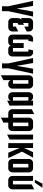

<svg xmlns="http://www.w3.org/2000/svg" viewBox="1639 -2449 970 4298"><g transform="rotate(90 2124.0 -300.0)"><path d="M225.1 140.1H115.2V0L-4.9 -555.2H106.4L169.9 -185.1L233.4 -555.2H345.2L225.1 0Z M589.8 -555.2Q627 -555.2 653.3 -527.3Q679.7 -499.5 679.7 -460V-413.1L569.8 -357.9V-450.2H489.7V-331.5L529.8 -352.5V-229L489.7 -207V-105H569.8V-168L679.7 -223.1V-95.2Q679.7 -55.2 653.3 -27.3Q627.4 0 589.8 0H469.7Q432.1 0 406.2 -27.3Q379.9 -55.2 379.9 -95.2V-207Q379.9 -240.2 391.6 -263.7Q399.4 -279.3 416.5 -292H379.9V-460Q379.9 -499.5 406.2 -527.3Q432.6 -555.2 469.7 -555.2Z M1149.4 -555.2Q1186.5 -555.2 1212.9 -527.3Q1239.3 -499.5 1239.3 -460V-95.2Q1239.3 -55.2 1212.9 -27.3Q1187 0 1149.4 0H1074.7Q1037.1 0 1010.7 -27.8Q1001 -38.6 994.6 -50.8Q989.3 -38.6 978 -27.3Q952.1 0 914.6 0H839.4Q802.2 0 775.9 -27.8Q749.5 -55.7 749.5 -95.2V-460Q749.5 -499 775.9 -526.9Q802.7 -555.2 839.4 -555.2H909.7L889.6 -450.2H859.4V-105H939.5V-345.2H1049.3V-105H1129.4V-450.2H1079.6L1099.6 -555.2Z M1504.4 140.1H1394.5V0L1274.4 -555.2H1385.7L1449.2 -185.1L1512.7 -555.2H1624.5L1504.4 0Z M1659.2 -460Q1659.2 -499.5 1685.5 -527.3Q1711.9 -555.2 1749 -555.2H1869.1Q1906.2 -555.2 1932.6 -527.3Q1959 -499.5 1959 -460V-95.2Q1959 -55.2 1932.6 -27.3Q1906.7 0 1869.1 0H1849.1Q1811.5 0 1785.6 -27.3Q1774.9 -38.1 1769 -50.8V109.9L1659.2 165ZM1769 -105H1849.1V-450.2H1769Z M2227.1 -450.2H2148.9V-105H2227.1ZM2229 -50.8Q2223.1 -38.1 2212.4 -27.3Q2186.5 0 2148.9 0H2128.9Q2091.8 0 2065.4 -27.8Q2039.1 -55.7 2039.1 -95.2V-460Q2039.1 -499.5 2065.4 -527.3Q2091.8 -555.2 2128.9 -555.2H2147Q2184.1 -555.2 2210.4 -527.3Q2221.2 -516.6 2227.1 -504.4V-555.2H2336.9L2338.9 -29.8L2229 24.9Z M2718.8 -105H2798.8V-450.2H2718.8ZM2908.7 -95.2Q2908.7 -55.2 2882.3 -27.3Q2856.4 0 2818.8 0H2718.8V109.9L2608.9 165V0H2508.8Q2471.2 0 2445.3 -27.3Q2418.9 -55.2 2418.9 -95.2V-524.9L2528.8 -580.1V-105H2608.9V-460Q2608.9 -499.5 2635.3 -527.3Q2661.6 -555.2 2698.7 -555.2H2818.8Q2856 -555.2 2882.3 -527.3Q2908.7 -499.5 2908.7 -460Z M2988.8 24.9V-555.2H3098.6V-29.8Z M3178.7 0V-555.2H3288.6V-356.9L3381.3 -555.2H3503.9L3369.6 -308.1L3513.7 0H3393.6L3288.6 -252.9V0Z M3833.5 -460V-95.2Q3833.5 -55.2 3807.1 -27.3Q3781.2 0 3743.7 0H3623.5Q3586.4 0 3560.1 -27.8Q3533.7 -55.7 3533.7 -95.2V-460Q3533.7 -499.5 3560.1 -527.3Q3586.4 -555.2 3623.5 -555.2H3743.7Q3780.8 -555.2 3807.1 -527.3Q3833.5 -499.5 3833.5 -460ZM3723.6 -105V-450.2H3643.6V-105Z M4063.5 -595.2H3999.5L4084.5 -765.1H4178.7ZM4003.4 0Q3965.8 0 3939.9 -27.3Q3913.6 -55.2 3913.6 -95.2V-555.2H4023.4V-105H4103.5V-524.9L4213.4 -580.1V-95.2Q4213.4 -55.2 4187 -27.3Q4161.1 0 4123.5 0Z"/></g></svg>

Font: Horta
Style: Regular
Weight: 600
Width: 3
Version: Version 0.11